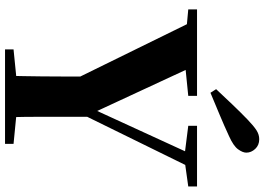

<svg xmlns="http://www.w3.org/2000/svg" viewBox="-160 -864 1025 744"><g transform="rotate(90 352.0 -492.5)"><path d="M326 -818Q355 -849 385 -880.5Q415 -912 443 -939Q469 -964 485.5 -974.5Q502 -985 520 -985Q543 -985 557.5 -969.5Q572 -954 572 -935Q572 -921 559 -903Q546 -885 508 -868Q467 -849 425 -831.5Q383 -814 340 -796ZM172 0V-33L332 -49H374L538 -33V0ZM274 0Q275 -39 275.5 -72Q276 -105 276.5 -142Q277 -179 277 -227Q277 -275 277 -343H433Q433 -276 433 -228Q433 -180 433 -143Q433 -106 433.5 -72.5Q434 -39 435 0ZM297 -251 55 -744H231L425 -326H396L404 -343L588 -744H642L400 -251ZM17 -710V-744H352V-710L213 -696H170ZM468 -710V-744H703V-710L603 -696H579Z"/></g></svg>

Font: Noto Serif TC ExtraLight ExtraBold
Style: Regular
Weight: 800
Version: Version 2.002-H1;hotconv 1.1.0;makeotfexe 2.6.0